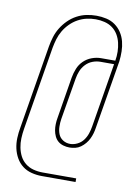

<svg xmlns="http://www.w3.org/2000/svg" viewBox="-91 -812 682 945"><g transform="rotate(10 250.0 -340.0)"><path d="M185 72Q159 72 133.5 65.5Q108 59 88.5 44Q69 29 56.5 7Q44 -15 38.5 -40Q33 -65 34 -91.5Q35 -118 40 -145L109 -562Q113 -586 120.5 -610.5Q128 -635 141.5 -657Q155 -679 174 -698Q193 -717 216.5 -729.5Q240 -742 264.5 -747Q289 -752 314 -752Q339 -752 363.5 -746.5Q388 -741 407.5 -727Q427 -713 440 -693Q453 -673 459 -649.5Q465 -626 465.5 -600.5Q466 -575 463 -550L406 -208Q404 -194 400 -180Q396 -166 389.5 -152.5Q383 -139 373 -127Q363 -115 350.5 -106Q338 -97 323.5 -93.5Q309 -90 295 -90Q279 -90 263.5 -94.5Q248 -99 237 -108.5Q226 -118 219.5 -132Q213 -146 210.5 -161Q208 -176 208.5 -192Q209 -208 212 -224L246 -431Q250 -454 259 -476.5Q268 -499 285.5 -516Q303 -533 326 -541.5Q349 -550 372 -550H443Q447 -573 446.5 -595.5Q446 -618 441 -639.5Q436 -661 425 -679.5Q414 -698 397 -710.5Q380 -723 358 -728.5Q336 -734 313 -734Q291 -734 268.5 -729Q246 -724 225 -712.5Q204 -701 186.5 -683.5Q169 -666 157 -645.5Q145 -625 138.5 -603Q132 -581 128 -559L59 -142Q55 -118 54 -94Q53 -70 57.5 -47.5Q62 -25 72 -5.5Q82 14 99.5 28Q117 42 139.5 48Q162 54 186 54H354V72ZM295 -108Q313 -108 331 -117Q349 -126 360.5 -141.5Q372 -157 378 -175Q384 -193 387 -211L440 -532H372Q352 -532 332.5 -524.5Q313 -517 298.5 -501.5Q284 -486 276.5 -467Q269 -448 266 -429L231 -221Q228 -202 228.5 -182Q229 -162 236 -145Q243 -128 259 -118Q275 -108 295 -108Z"/></g></svg>

Font: Iosevka SS18 Thin
Style: Italic
Weight: 100
Italic angle: -9°
Monospace: yes
Designer: Belleve Invis
Foundry: Belleve Invis
Version: Version 25.1.1; ttfautohint (v1.8.4)